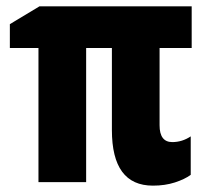

<svg xmlns="http://www.w3.org/2000/svg" viewBox="-20 -573 640 604"><path d="M580 -23V-144Q553 -126 522 -126Q482 -126 482 -179V-422H583V-553H104L11 -497V-422H101V0H251V-422H332V-164Q332 11 461 11Q499 11 530 1Q561 -9 580 -23Z"/></svg>

Font: Noto Sans Mono UI ExtraBold
Style: Regular
Weight: 800
Designer: Monotype Design team
Foundry: Monotype Imaging Inc.
Version: 1.000